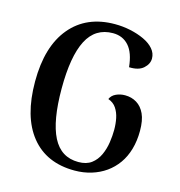

<svg xmlns="http://www.w3.org/2000/svg" viewBox="-107 -806 859 915"><g transform="rotate(15 322.5 -348.0)"><path d="M342 14Q203 14 127 -80Q51 -174 51 -348Q51 -521 130 -615.5Q209 -710 349 -710Q388 -710 425.5 -702Q463 -694 494 -679.5Q525 -665 543 -644Q561 -623 561 -597Q561 -570 537 -548.5Q513 -527 466 -529Q459 -599 429 -632.5Q399 -666 351 -666Q264 -666 223 -586.5Q182 -507 182 -348Q182 -189 222.5 -109.5Q263 -30 349 -30Q389 -30 413.5 -48.5Q438 -67 451.5 -96.5Q465 -126 470 -159.5Q475 -193 475 -222Q475 -252 469.5 -279Q464 -306 450 -327Q436 -348 410 -357Q418 -376 438.5 -385.5Q459 -395 483 -395Q515 -395 540.5 -379.5Q566 -364 580.5 -332.5Q595 -301 595 -249Q595 -200 583 -158.5Q571 -117 548.5 -85.5Q526 -54 495 -32Q464 -10 425 2Q386 14 342 14Z"/></g></svg>

Font: Arima SemiBold
Style: Regular
Weight: 600
Designer: Joana Correia and Natanael Gama
Foundry: NDISCOVER
Version: Version 1.101;gftools[0.9.23]